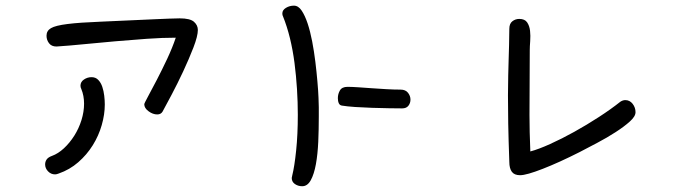

<svg xmlns="http://www.w3.org/2000/svg" viewBox="-20 -519 2454 679"><path d="M179.7 -354.5Q162.1 -354.5 153.3 -366.2Q144.5 -377.9 144.5 -392.6Q144.5 -410.2 160.2 -419.4Q175.8 -428.7 218.8 -434.1Q261.7 -439.5 337.4 -442.4Q413.1 -445.3 532.2 -451.2Q557.6 -452.1 578.1 -453.1Q598.6 -454.1 615.2 -454.1Q652.3 -454.1 666 -441.9Q679.7 -429.7 679.7 -413.1Q679.7 -391.6 664.1 -351.1Q648.4 -310.5 627.9 -266.6Q607.4 -222.7 586.4 -183.1Q565.4 -143.6 554.7 -124Q548.8 -114.3 536.1 -114.3Q520.5 -114.3 505.4 -125.5Q490.2 -136.7 490.2 -150.4Q490.2 -153.3 503.4 -177.7Q516.6 -202.1 534.7 -236.8Q552.7 -271.5 571.3 -311Q589.8 -350.6 601.6 -385.7Q554.7 -385.7 499.5 -381.8Q444.3 -377.9 388.2 -373Q332 -368.2 278.3 -362.8Q224.6 -357.4 179.7 -354.5ZM267.6 -204.1Q264.6 -210 264.6 -215.8Q264.6 -229.5 276.9 -237.8Q289.1 -246.1 303.7 -246.1Q318.4 -246.1 327.6 -236.3Q336.9 -226.6 341.8 -211.9Q346.7 -197.3 348.6 -180.7Q350.6 -164.1 350.6 -149.4Q350.6 -114.3 339.8 -76.7Q329.1 -39.1 308.1 -5.4Q287.1 28.3 256.8 54.7Q226.6 81.1 187.5 94.7Q179.7 97.7 174.8 97.7Q160.2 97.7 149.9 86.9Q139.6 76.2 139.6 62.5Q139.6 52.7 145 44.9Q150.4 37.1 164.1 32.2Q185.5 24.4 206.1 5.4Q226.6 -13.7 242.7 -39.1Q258.8 -64.5 268.1 -94.2Q277.3 -124 277.3 -152.3Q277.3 -180.7 267.6 -204.1Z M980.5 -461.9Q978.5 -464.8 978.5 -471.7Q978.5 -483.4 991.2 -491.2Q1003.9 -499 1019.5 -499Q1035.2 -499 1046.9 -481.4Q1058.6 -463.9 1067.9 -436Q1077.1 -408.2 1084 -372.6Q1090.8 -336.9 1095.2 -300.8Q1099.6 -264.6 1102.5 -231Q1105.5 -197.3 1106.4 -172.9Q1107.4 -156.2 1107.4 -139.6Q1107.4 -123 1107.4 -106.4Q1107.4 -61.5 1105.5 -17.6Q1103.5 26.4 1097.2 61.5Q1090.8 96.7 1079.1 118.2Q1067.4 139.6 1048.8 139.6Q1034.2 139.6 1022.9 131.8Q1011.7 124 1011.7 110.4Q1011.7 108.4 1013.7 100.6Q1021.5 69.3 1027.3 13.2Q1033.2 -43 1033.2 -113.3Q1033.2 -157.2 1030.3 -204.1Q1027.3 -251 1021.5 -296.4Q1015.6 -341.8 1005.4 -383.8Q995.1 -425.8 980.5 -461.9ZM1189.5 -145.5Q1181.6 -146.5 1178.2 -153.8Q1174.8 -161.1 1174.8 -171.9Q1174.8 -186.5 1182.1 -199.2Q1189.5 -211.9 1209 -211.9Q1223.6 -211.9 1246.1 -210.4Q1268.6 -209 1294.4 -207Q1320.3 -205.1 1347.2 -203.6Q1374 -202.1 1396.5 -202.1Q1414.1 -202.1 1422.9 -190.9Q1431.6 -179.7 1431.6 -167Q1431.6 -154.3 1424.3 -145Q1417 -135.7 1402.3 -135.7Q1383.8 -135.7 1355 -136.2Q1326.2 -136.7 1295.4 -137.7Q1264.6 -138.7 1235.8 -140.6Q1207 -142.6 1189.5 -145.5Z M1781.2 -417Q1781.2 -435.5 1792 -443.8Q1802.7 -452.1 1816.4 -452.1Q1835.9 -452.1 1844.2 -439.9Q1852.5 -427.7 1854.5 -410.2Q1856.4 -392.6 1855 -373.5Q1853.5 -354.5 1853.5 -341.8Q1853.5 -278.3 1853 -224.6Q1852.5 -170.9 1852.5 -112.3Q1852.5 -54.7 1855.5 16.6Q1884.8 8.8 1925.8 -9.8Q1966.8 -28.3 2010.7 -52.7Q2054.7 -77.1 2097.7 -105Q2140.6 -132.8 2173.8 -159.2Q2182.6 -165 2191.4 -165Q2207 -165 2217.3 -151.9Q2227.5 -138.7 2227.5 -122.1Q2227.5 -107.4 2207.5 -89.4Q2187.5 -71.3 2157.2 -51.8Q2127 -32.2 2092.8 -14.2Q2058.6 3.9 2030.3 18.6Q1957 55.7 1899.4 78.1Q1841.8 100.6 1819.3 100.6Q1798.8 100.6 1790 88.4Q1781.2 76.2 1781.2 53.7Q1778.3 -25.4 1777.3 -82Q1776.4 -138.7 1776.4 -181.6Q1776.4 -221.7 1777.3 -252Q1778.3 -282.2 1778.8 -308.6Q1779.3 -335 1780.3 -360.4Q1781.2 -385.7 1781.2 -417Z"/></svg>

Font: Hi Melody
Style: Regular
Weight: 400
Designer: YoonDesign Inc.
Foundry: YoonDesign Inc.
Version: Version 3.00